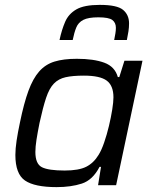

<svg xmlns="http://www.w3.org/2000/svg" viewBox="-20 -759 624 787"><path d="M212 8Q122 8 82.5 -19Q43 -46 43 -124Q43 -149 48 -182.5Q53 -216 62 -258Q78 -336 96.5 -386.5Q115 -437 140.5 -466Q166 -495 203 -506.5Q240 -518 295 -518Q364 -518 407.5 -502Q451 -486 463 -443H469L490 -510H564L456 0H382L394 -75H388Q360 -21 315.5 -6.5Q271 8 212 8ZM245 -60Q303 -60 333.5 -75.5Q364 -91 384 -124Q396 -143 407 -175Q418 -207 426.5 -242.5Q435 -278 440 -309.5Q445 -341 445 -360Q445 -408 417.5 -428.5Q390 -449 324 -449Q278 -449 249 -442.5Q220 -436 201 -416.5Q182 -397 169 -358Q156 -319 142 -255Q134 -215 129.5 -186Q125 -157 125 -136Q125 -87 152 -73.5Q179 -60 245 -60ZM224 -595Q233 -637 247 -669.5Q261 -702 293 -720.5Q325 -739 389 -739Q460 -739 484.5 -718.5Q509 -698 509 -663Q509 -647 506.5 -630.5Q504 -614 500 -595H448Q451 -610 453 -622Q455 -634 455 -645Q455 -666 440.5 -677Q426 -688 383 -688Q342 -688 321.5 -677.5Q301 -667 292.5 -646Q284 -625 278 -595Z"/></svg>

Font: Saira
Style: Italic
Weight: 400
Italic angle: -12°
Designer: Hector Gatti with collaboration of the Omnibus-Type team
Foundry: Omnibus-Type
Version: Version 1.100; ttfautohint (v1.8.3)